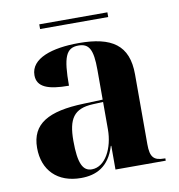

<svg xmlns="http://www.w3.org/2000/svg" viewBox="-76 -725 752 805"><g transform="rotate(-10 299.5 -322.5)"><path d="M144 -635H434V-655H144ZM205 10C269 10 325 -15 351 -101H353V0H567V-10H563C518 -10 503 -26 503 -81V-379C503 -504 433 -549 293 -549C180 -549 87 -520 87 -448C87 -398 133 -380 222 -380C222 -501 237 -539 290 -539C335 -539 351 -512 351 -425V-298L269 -295C119 -290 45 -249 45 -146C45 -51 105 10 205 10ZM256 -18C218 -18 200 -52 200 -149C200 -243 226 -282 306 -286L351 -288V-171C351 -93 314 -18 256 -18Z"/></g></svg>

Font: Noto Serif Display
Style: Bold
Weight: 700
Designer: Monotype Design Team
Foundry: Monotype Imaging Inc.
Version: Version 2.009